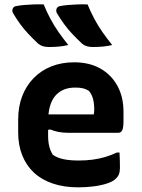

<svg xmlns="http://www.w3.org/2000/svg" viewBox="-20 -832 640 866"><path d="M177 -812Q191 -778 207.5 -747Q224 -716 244 -687.5Q264 -659 288 -629Q268 -624 246.5 -622Q225 -620 201 -620Q185 -620 173.5 -623.5Q162 -627 152 -635Q129 -657 108.5 -678.5Q88 -700 71 -723.5Q54 -747 38 -774Q34 -783 37 -792Q40 -801 50 -804Q70 -808 89.5 -809.5Q109 -811 130.5 -812Q152 -813 177 -812ZM375 -812Q389 -778 405.5 -747Q422 -716 442 -687.5Q462 -659 486 -629Q466 -624 444.5 -622Q423 -620 399 -620Q383 -620 371.5 -623.5Q360 -627 350 -635Q327 -657 306.5 -678.5Q286 -700 269 -723.5Q252 -747 236 -774Q232 -783 235 -792Q238 -801 248 -804Q268 -808 287.5 -809.5Q307 -811 328.5 -812Q350 -813 375 -812ZM314 -551Q383 -551 432.5 -523Q482 -495 509.5 -445Q537 -395 537 -328V-284Q537 -263 534 -252Q531 -241 525.5 -237Q520 -233 514 -233H288Q264 -233 243.5 -237Q223 -241 207 -248L176 -243L177 -316H403Q404 -321 404.5 -327Q405 -333 405 -339Q405 -365 399.5 -386Q394 -407 381 -422Q369 -430 355 -433.5Q341 -437 319 -437Q261 -437 229 -399.5Q197 -362 197 -282V-219Q197 -200 199.5 -185Q202 -170 206.5 -157.5Q211 -145 218 -134Q238 -120 266.5 -114Q295 -108 334 -108Q369 -108 398.5 -112Q428 -116 455 -124Q482 -132 507 -144H519Q520 -127 520.5 -109.5Q521 -92 521 -75Q521 -58 516.5 -46.5Q512 -35 503 -27Q491 -14 464.5 -5Q438 4 403.5 8.5Q369 13 333 13Q269 13 218.5 -4Q168 -21 133.5 -53Q99 -85 80.5 -131Q62 -177 62 -234V-293Q62 -351 80 -398Q98 -445 131.5 -479.5Q165 -514 211.5 -532.5Q258 -551 314 -551Z"/></svg>

Font: Rec Mono Semicasual
Style: Bold
Weight: 700
Version: Version 1.085; ttfautohint (v1.8.4.7-5d5b)